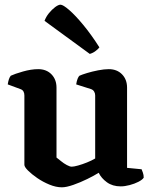

<svg xmlns="http://www.w3.org/2000/svg" viewBox="-20 -795 651 819"><path d="M244 4Q219 4 191 -7.5Q163 -19 139 -35.5Q115 -52 99.5 -67.5Q84 -83 84 -92V-388Q84 -398 80 -405Q76 -412 67 -415L13 -435Q15 -448 18 -457Q21 -466 26 -472Q43 -480 78 -490Q113 -500 143 -500Q178 -500 199.5 -478Q221 -456 221 -421V-123Q229 -117 240.5 -107.5Q252 -98 265 -91Q278 -84 286 -84Q295 -84 313 -89Q331 -94 351 -102Q371 -110 386 -119V-388Q386 -397 381.5 -404.5Q377 -412 368 -415L305 -435Q307 -449 311 -459Q315 -469 319 -472Q330 -477 351.5 -483.5Q373 -490 398.5 -495Q424 -500 444 -500Q479 -500 500.5 -478Q522 -456 522 -421V-79L584 -73Q586 -68 589.5 -58.5Q593 -49 593 -37Q587 -28 570.5 -19.5Q554 -11 533 -5.5Q512 0 495 0Q460 0 436 -17.5Q412 -35 401 -58Q382 -46 352.5 -31.5Q323 -17 293 -6.5Q263 4 244 4ZM363 -565 170 -706Q176 -723 188.5 -738.5Q201 -754 215 -764.5Q229 -775 238 -775Q249 -775 275 -752.5Q301 -730 335 -689Q369 -648 404 -593Q400 -587 388.5 -578Q377 -569 363 -565Z"/></svg>

Font: Texturina Medium 12pt
Style: Bold
Weight: 700
Version: Version 1.002